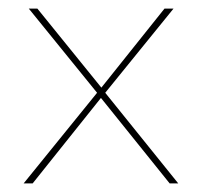

<svg xmlns="http://www.w3.org/2000/svg" viewBox="-20 -427 470 447"><path d="M206 -211 47 -407H67L216 -223L363 -407H384L225 -211L395 0H375L215 -199L56 0H35Z"/></svg>

Font: Ysabeau Infant Thin
Style: Regular
Weight: 200
Designer: Christian Thalmann (Catharsis Fonts)
Version: Version 0.003